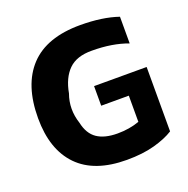

<svg xmlns="http://www.w3.org/2000/svg" viewBox="-120 -768 876 893"><g transform="rotate(-20 318.0 -322.0)"><path d="M593.3 -46.1V-364.9H333.1V-267.9H469.8V-138.3Q420.4 -120.4 361.1 -120.4Q297.5 -120.4 260.3 -145.6Q223.2 -170.7 211 -227.8Q186.3 -302.4 211.8 -372.9Q224.9 -445.9 264.5 -485Q304.1 -524.2 379.6 -523.4Q480.3 -523.4 556.7 -494.8V-626.9Q478.5 -653.8 369 -653.8Q202.7 -653.8 119.9 -565.9Q37.2 -478 37.2 -313.1Q37.2 -158.1 118.7 -74.1Q200.2 9.9 360.3 9.9Q439 9.9 497.3 -6.2Q555.5 -22.2 593.3 -46.1Z"/></g></svg>

Font: Arad-VF Thin Dots1
Style: Regular
Weight: 100
Designer: Mohammad Darvishi
Version: Version 1.000;August 30, 2024;FontCreator 15.0.0.2992 64-bit